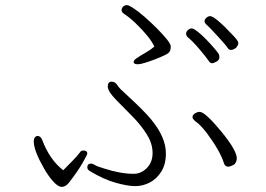

<svg xmlns="http://www.w3.org/2000/svg" viewBox="-20 -730 1040 750"><path d="M583 -548Q566 -585 509 -640Q485 -663 463 -677Q455 -683 455 -690.5Q455 -698 461 -704Q467 -710 475.5 -710Q484 -710 504 -696Q539 -673 593 -619Q647 -565 647 -548.5Q647 -532 640 -525Q632 -516 583.5 -497.5Q535 -479 518.5 -479Q502 -479 502 -487.5Q502 -496 516 -504Q527 -512 547.5 -523.5Q568 -535 583 -548ZM902 -543Q900 -542 894.5 -538.5Q889 -535 881.5 -535Q874 -535 868.5 -544Q863 -553 829.5 -589.5Q796 -626 787.5 -633Q779 -640 779 -647Q779 -654 786 -660.5Q793 -667 801 -667Q820 -667 893 -589Q911 -570 911 -562Q911 -554 902 -543ZM713 -585Q707 -591 707 -598.5Q707 -606 714 -612.5Q721 -619 728.5 -619Q736 -619 752 -606.5Q768 -594 785.5 -576Q803 -558 817 -541.5Q831 -525 834 -520Q837 -515 837 -505.5Q837 -496 826 -489.5Q815 -483 808 -483Q801 -483 795 -492.5Q789 -502 761.5 -535Q734 -568 713 -585ZM440 -395Q448 -383 470 -364Q542 -298 570 -264Q628 -194 628 -131Q628 -88 610 -59.5Q592 -31 565 -17Q538 -3 508 -3Q478 -3 430.5 -16.5Q383 -30 329 -63Q321 -69 321 -76Q321 -91 336 -91Q342 -91 350.5 -85.5Q359 -80 386 -72Q451 -51 502 -51Q531 -51 553.5 -73.5Q576 -96 576 -132.5Q576 -169 553.5 -205Q531 -241 499.5 -273Q468 -305 434.5 -339Q401 -373 401 -392Q401 -411 416 -411Q431 -411 440 -395ZM872 -79Q859 -79 855 -92Q840 -140 788 -210Q764 -241 748 -252.5Q732 -264 732 -272.5Q732 -281 741.5 -287Q751 -293 760 -293Q781 -293 843 -218Q905 -143 905 -111Q905 -103 901 -95.5Q897 -88 892.5 -86Q888 -84 882.5 -81.5Q877 -79 872 -79ZM306 -142Q321 -142 321 -130Q321 -126 302.5 -93.5Q284 -61 249 -16Q236 0 221.5 0Q207 0 188 -21Q169 -42 152 -72Q114 -138 112 -174V-177Q112 -188 116.5 -193.5Q121 -199 126 -199Q139 -199 145 -183Q174 -106 227 -65Q243 -82 261.5 -100Q280 -118 294 -137Q297 -142 306 -142Z"/></svg>

Font: LXGW WenKai Lite Light
Style: Regular
Weight: 300
Designer: LXGW / Fontworks Inc.
Foundry: LXGW / Fontworks Inc.
Version: Version 1.511; March 25, 2025